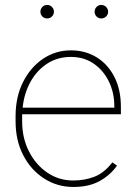

<svg xmlns="http://www.w3.org/2000/svg" viewBox="-20 -740 544 770"><path d="M273.9 9.8Q210 9.8 157.2 -23.9Q104.5 -57.6 73.5 -116.9Q42.5 -176.3 42.5 -252.9V-274.4Q42.5 -351.6 72.5 -411.1Q102.5 -470.7 152.8 -504.4Q203.1 -538.1 264.2 -538.1Q322.8 -538.1 368.2 -509.8Q413.6 -481.4 439.2 -430.7Q464.8 -379.9 464.8 -312.5V-281.7H68.8Q68.8 -278.3 68.8 -274.4V-252.9Q68.8 -187 95.9 -133.3Q123 -79.6 169.4 -47.9Q215.8 -16.1 273.9 -16.1Q319.3 -16.1 358.6 -31.2Q397.9 -46.4 430.7 -88.9L449.2 -75.7Q422.9 -38.1 380.1 -14.2Q337.4 9.8 273.9 9.8ZM264.2 -511.7Q210.9 -511.7 169.4 -484.9Q127.9 -458 102.3 -411.9Q76.7 -365.7 70.8 -308.1H438.5V-314.5Q438.5 -367.7 417 -412.4Q395.5 -457 356.4 -484.4Q317.4 -511.7 264.2 -511.7ZM142.1 -692.9Q142.1 -704.1 149.9 -712.2Q157.7 -720.2 168.9 -720.2Q180.2 -720.2 188.2 -712.2Q196.3 -704.1 196.3 -692.9Q196.3 -681.6 188.2 -673.8Q180.2 -666 168.9 -666Q157.7 -666 149.9 -673.8Q142.1 -681.6 142.1 -692.9ZM359.4 -692.9Q359.4 -704.1 367.2 -712.2Q375 -720.2 386.2 -720.2Q397.5 -720.2 405.5 -712.2Q413.6 -704.1 413.6 -692.9Q413.6 -681.6 405.5 -673.8Q397.5 -666 386.2 -666Q375 -666 367.2 -673.8Q359.4 -681.6 359.4 -692.9Z"/></svg>

Font: Vazirmatn FD Thin
Style: Regular
Weight: 100
Designer: Saber Rastikerdar
Foundry: Saber Rastikerdar
Version: Version 33.003